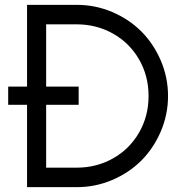

<svg xmlns="http://www.w3.org/2000/svg" viewBox="-20 -770 772 790"><path d="M296.4 -750Q372.6 -750 441.9 -720.5Q511.2 -690.9 561.5 -640.6Q611.8 -590.3 641.6 -520.8Q671.4 -451.2 671.4 -375Q671.4 -298.8 641.6 -229.2Q611.8 -159.7 561.5 -109.4Q511.2 -59.1 441.9 -29.5Q372.6 0 296.4 0H91.3V-338.9H13.7V-413.6H91.3V-750ZM294.9 -80.1Q377 -80.1 444.8 -118.2Q512.7 -156.2 552 -224.1Q591.3 -292 591.3 -375Q591.3 -458 552 -525.9Q512.7 -593.8 444.8 -631.8Q377 -669.9 294.9 -669.9H169.9V-413.6H303.7V-338.9H169.9V-80.1Z"/></svg>

Font: Now
Style: Regular
Weight: 400
Designer: Alfredo Marco Pradil
Foundry: Alfredo Marco Pradil
Version: Version 1.002;PS 001.002;hotconv 1.0.88;makeotf.lib2.5.64775